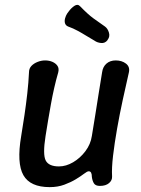

<svg xmlns="http://www.w3.org/2000/svg" viewBox="-20 -758 580 788"><path d="M440 -34Q441 -18 427.5 -6.5Q414 5 390 5Q372 5 365.5 -5.5Q359 -16 357 -32Q357 -43 354 -49Q351 -55 344 -55Q338 -55 325 -45Q312 -35 291.5 -22.5Q271 -10 244 0Q217 10 184 10Q104 10 76 -39Q48 -88 67 -200Q74 -242 80.5 -286Q87 -330 92 -374.5Q97 -419 99 -461Q99 -477 109 -487.5Q119 -498 134.5 -504Q150 -510 165 -510Q182 -510 195.5 -504Q209 -498 216 -487.5Q223 -477 219 -461Q210 -430 202.5 -397Q195 -364 189 -330.5Q183 -297 177.5 -264.5Q172 -232 167 -200Q155 -124 167.5 -99.5Q180 -75 222 -75Q251 -75 280 -92Q309 -109 330.5 -137.5Q352 -166 357 -200Q364 -242 371 -286Q378 -330 385 -374.5Q392 -419 399 -461Q402 -484 417 -497Q432 -510 455 -510Q480 -510 497 -497Q514 -484 509 -461Q497 -409 484 -349Q471 -289 460.5 -229.5Q450 -170 444 -119Q438 -68 440 -34ZM411 -649Q422 -641 427 -624.5Q432 -608 422 -595L421 -593Q411 -580 395 -581.5Q379 -583 368 -591Q340 -608 313.5 -623.5Q287 -639 260 -649Q250 -653 247 -662Q244 -671 247 -682.5Q250 -694 256 -703L262 -711Q272 -725 285.5 -734Q299 -743 309 -732Q341 -699 363 -683Q385 -667 411 -649Z"/></svg>

Font: Winky Sans
Style: Italic
Weight: 400
Italic angle: -8.97852°
Designer: Simon Atzbach
Foundry: typofactur
Version: Version 1.205